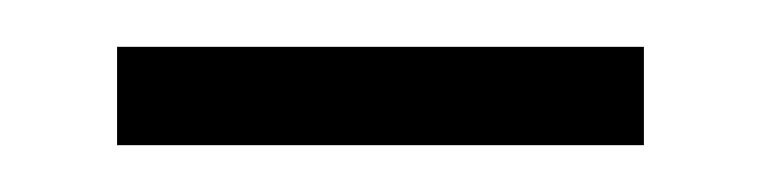

<svg xmlns="http://www.w3.org/2000/svg" viewBox="-20 -432 325 82"><path d="M30 -370V-412H255V-370Z"/></svg>

Font: Big Shoulders Display Thin Light
Style: Regular
Weight: 300
Version: Version 2.002